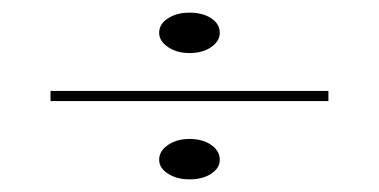

<svg xmlns="http://www.w3.org/2000/svg" viewBox="-20 -452 600 304"><path d="M280 -232Q301 -232 314.5 -222.5Q328 -213 328 -199Q328 -186 314.5 -177Q301 -168 280 -168Q260 -168 246 -177Q232 -186 232 -199Q232 -213 246 -222.5Q260 -232 280 -232ZM280 -432Q301 -432 314.5 -423Q328 -414 328 -400Q328 -387 314.5 -377.5Q301 -368 280 -368Q260 -368 246 -377.5Q232 -387 232 -400Q232 -414 246 -423Q260 -432 280 -432ZM60 -292V-308H500V-292Z"/></svg>

Font: Kalnia SemiExpanded Thin
Style: Regular
Weight: 250
Width: 6
Designer: Frida Medrano
Foundry: Frida Medrano
Version: Version 1.105